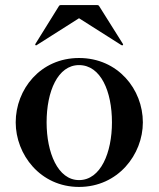

<svg xmlns="http://www.w3.org/2000/svg" viewBox="-20 -725 626 758"><path d="M122 -546C123 -546 124 -546 125 -547L292 -653L459 -547C461 -546 461 -546 462 -546C465 -546 466 -547 466 -549C466 -550 466 -550 465 -552L372 -700C370 -704 367 -705 363 -705H221C217 -705 214 -704 212 -700L120 -552C119 -550 119 -550 119 -549C119 -547 121 -546 122 -546ZM292 13C446 13 544 -115 544 -242C544 -372 446 -496 292 -496C139 -496 42 -372 42 -242C42 -115 139 13 292 13ZM292 -14C208 -14 164 -123 164 -242C164 -364 208 -468 292 -468C378 -468 422 -364 422 -242C422 -123 378 -14 292 -14Z"/></svg>

Font: Shippori Mincho OTF
Style: Bold
Weight: 800
Designer: FONTDASU
Foundry: FONTDASU / Google Inc. / but / Adobe
Version: Version 3.300;hotconv 1.0.109;makeotfexe 2.5.65596